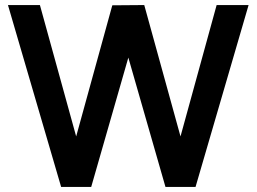

<svg xmlns="http://www.w3.org/2000/svg" viewBox="-20 -740 1016 760"><path d="M222 0H341L488 -512L635 0H754L964 -720H837.5L694.5 -200L551 -720L424.5 -719L281.5 -200L138 -720H11.5Z"/></svg>

Font: Eudonet
Style: Bold
Weight: 700
Designer: Mikhail Sharanda
Foundry: Mikhail Sharanda
Version: Version 4.503;Glyphs 3.1.2 (3151)